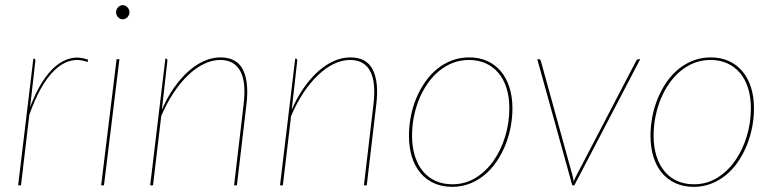

<svg xmlns="http://www.w3.org/2000/svg" viewBox="-20 -720 3009 746"><path d="M50.5 0 109.5 -492H111.5Q115.5 -492 116.5 -489.8Q117.5 -487.5 117.5 -485L97 -304Q118 -359.5 143.2 -399.8Q168.5 -440 197.2 -463.8Q226 -487.5 257.5 -494Q289 -500.5 322.5 -488L320.5 -479Q285.5 -492 253.2 -483.5Q221 -475 192.5 -447.8Q164 -420.5 139.2 -376.5Q114.5 -332.5 94 -274L61.5 0Z M444 -490 384 0H373L433 -490ZM483 -672Q483 -661.5 475 -653.2Q467 -645 457 -645Q446.5 -645 438.8 -653.2Q431 -661.5 431 -672Q431 -683.5 438.8 -691.8Q446.5 -700 457 -700Q467 -700 475 -691.8Q483 -683.5 483 -672Z M563.5 0 622.5 -492H624.5Q628.5 -492 629.5 -489.8Q630.5 -487.5 630.5 -485L609 -293.5Q629 -340 655 -377.5Q681 -415 710.8 -441.8Q740.5 -468.5 772.5 -482.8Q804.5 -497 836.5 -497Q900 -497 924 -449Q948 -401 937.5 -314L900.5 0H889.5L926.5 -314Q931.5 -355 928.8 -387Q926 -419 915 -441.2Q904 -463.5 884.2 -475.2Q864.5 -487 835.5 -487Q804.5 -487 772.8 -471.8Q741 -456.5 711.2 -428.2Q681.5 -400 654.8 -359.8Q628 -319.5 606.5 -269.5L574.5 0Z M1068 0 1127 -492H1129Q1133 -492 1134 -489.8Q1135 -487.5 1135 -485L1113.5 -293.5Q1133.5 -340 1159.5 -377.5Q1185.5 -415 1215.2 -441.8Q1245 -468.5 1277 -482.8Q1309 -497 1341 -497Q1404.5 -497 1428.5 -449Q1452.5 -401 1442 -314L1405 0H1394L1431 -314Q1436 -355 1433.2 -387Q1430.5 -419 1419.5 -441.2Q1408.5 -463.5 1388.8 -475.2Q1369 -487 1340 -487Q1309 -487 1277.2 -471.8Q1245.5 -456.5 1215.8 -428.2Q1186 -400 1159.2 -359.8Q1132.5 -319.5 1111 -269.5L1079 0Z M1738 -4Q1787.5 -4 1828.2 -29.2Q1869 -54.5 1898 -96Q1927 -137.5 1943 -190.5Q1959 -243.5 1959 -299Q1959 -343 1948 -377.8Q1937 -412.5 1916.5 -436.8Q1896 -461 1867 -474Q1838 -487 1802 -487Q1769 -487 1739.8 -475.8Q1710.5 -464.5 1686 -444.2Q1661.5 -424 1642 -396.2Q1622.5 -368.5 1609 -335.8Q1595.5 -303 1588.2 -266.8Q1581 -230.5 1581 -193Q1581 -149 1592 -114Q1603 -79 1623.2 -54.5Q1643.5 -30 1672.5 -17Q1701.5 -4 1738 -4ZM1737 6Q1698 6 1666.8 -8Q1635.5 -22 1613.8 -47.8Q1592 -73.5 1580.5 -110.2Q1569 -147 1569 -193Q1569 -231.5 1576.5 -269Q1584 -306.5 1598.2 -340.2Q1612.5 -374 1632.8 -402.8Q1653 -431.5 1679 -452.5Q1705 -473.5 1736.2 -485.2Q1767.5 -497 1803 -497Q1842 -497 1873 -483Q1904 -469 1925.8 -443.2Q1947.5 -417.5 1959.2 -381Q1971 -344.5 1971 -299Q1971 -261 1963.5 -223.5Q1956 -186 1941.8 -152Q1927.5 -118 1907.2 -89Q1887 -60 1861 -39Q1835 -18 1803.8 -6Q1772.5 6 1737 6Z M2211.5 0H2203.5L2067.5 -490H2073.5Q2077.5 -490 2079 -487.8Q2080.5 -485.5 2081.5 -483L2205.5 -34Q2206.5 -29 2207.5 -24.2Q2208.5 -19.5 2209 -14.5Q2210.5 -19 2212.8 -23.8Q2215 -28.5 2217.5 -34L2451.5 -483Q2455 -490 2461.5 -490H2467.5Z M2676.5 -4Q2726 -4 2766.8 -29.2Q2807.5 -54.5 2836.5 -96Q2865.5 -137.5 2881.5 -190.5Q2897.5 -243.5 2897.5 -299Q2897.5 -343 2886.5 -377.8Q2875.5 -412.5 2855 -436.8Q2834.5 -461 2805.5 -474Q2776.5 -487 2740.5 -487Q2707.5 -487 2678.2 -475.8Q2649 -464.5 2624.5 -444.2Q2600 -424 2580.5 -396.2Q2561 -368.5 2547.5 -335.8Q2534 -303 2526.8 -266.8Q2519.5 -230.5 2519.5 -193Q2519.5 -149 2530.5 -114Q2541.5 -79 2561.8 -54.5Q2582 -30 2611 -17Q2640 -4 2676.5 -4ZM2675.5 6Q2636.5 6 2605.2 -8Q2574 -22 2552.2 -47.8Q2530.5 -73.5 2519 -110.2Q2507.5 -147 2507.5 -193Q2507.5 -231.5 2515 -269Q2522.5 -306.5 2536.8 -340.2Q2551 -374 2571.2 -402.8Q2591.5 -431.5 2617.5 -452.5Q2643.5 -473.5 2674.8 -485.2Q2706 -497 2741.5 -497Q2780.5 -497 2811.5 -483Q2842.5 -469 2864.2 -443.2Q2886 -417.5 2897.8 -381Q2909.5 -344.5 2909.5 -299Q2909.5 -261 2902 -223.5Q2894.5 -186 2880.2 -152Q2866 -118 2845.8 -89Q2825.5 -60 2799.5 -39Q2773.5 -18 2742.2 -6Q2711 6 2675.5 6Z"/></svg>

Font: Lato Hairline
Style: Italic
Weight: 100
Italic angle: -7°
Designer: Lukasz Dziedzic
Foundry: tyPoland Lukasz Dziedzic
Version: Version 2.007; 2014-02-27